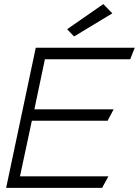

<svg xmlns="http://www.w3.org/2000/svg" viewBox="-20 -913 675 933"><path d="M306.2 -771 339.8 -735.8 525.9 -848.1 481.9 -893.1ZM77.1 -56.2 134.8 -326.2H502.9L532.2 -381.8H147L198.2 -625H612.8L634.8 -681.2H153.8L9.8 0H476.1L506.8 -56.2Z"/></svg>

Font: Comic Neue Angular
Style: Italic
Weight: 400
Italic angle: -12°
Designer: Craig Rozynski
Foundry: Craig Rozynski
Version: Version 2.003